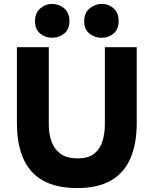

<svg xmlns="http://www.w3.org/2000/svg" viewBox="-20 -948 781 976"><path d="M372 8Q267 8 199 -30Q131 -68 98.5 -142Q66 -216 66 -322V-708H228V-313Q228 -270 241 -231Q254 -192 286 -167.5Q318 -143 374 -143Q431 -143 460.5 -168Q490 -193 501.5 -232Q513 -271 513 -313V-708H675V-322Q675 -217 643 -143Q611 -69 544 -30.5Q477 8 372 8ZM496 -756Q461 -756 434.5 -777.5Q408 -799 408 -840Q408 -882 435.5 -905Q463 -928 497 -928Q532 -928 557.5 -905.5Q583 -883 583 -841Q583 -799 557.5 -777.5Q532 -756 496 -756ZM245 -756Q210 -756 184 -777.5Q158 -799 158 -840Q158 -882 184.5 -905Q211 -928 245 -928Q280 -928 306.5 -905.5Q333 -883 333 -840Q333 -799 306.5 -777.5Q280 -756 245 -756Z"/></svg>

Font: Onest ExtraBold
Style: Regular
Weight: 800
Designer: Dmitri Voloshin, Andrey Kudryavtsev
Foundry: Dmitri Voloshin, Andrey Kudryavtsev
Version: Version 1.000;gftools[0.9.33]